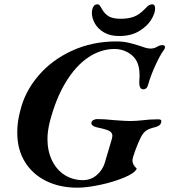

<svg xmlns="http://www.w3.org/2000/svg" viewBox="-20 -856 785 890"><path d="M60 -242Q60 -293 74 -343Q95 -431 157.5 -504.5Q220 -578 314 -621Q408 -664 519 -664Q549 -664 573.5 -658.5Q598 -653 626 -644Q630 -643 642.5 -638.5Q655 -634 663 -632.5Q671 -631 679 -631Q693 -631 704 -637Q721 -647 732 -647Q745 -647 745 -637Q745 -632 740 -625Q722 -601 700 -552.5Q678 -504 667 -465Q662 -442 644 -442Q623 -442 626 -483Q627 -491 627 -507Q627 -555 607 -583Q593 -603 567 -616Q541 -629 511 -629Q448 -629 390 -590.5Q332 -552 285.5 -476Q239 -400 211 -292Q200 -248 200 -212Q200 -156 221 -112.5Q242 -69 279.5 -45Q317 -21 365 -21Q401 -21 428.5 -44.5Q456 -68 466 -102L499 -214Q501 -222 501 -226Q501 -243 483 -251Q463 -259 424 -267Q414 -270 408 -275.5Q402 -281 404 -289Q406 -296 414 -300Q422 -304 431 -304Q465 -304 510 -299Q564 -295 583 -295Q599 -295 612 -296Q625 -297 635 -298Q672 -303 714 -303Q732 -303 727 -288Q725 -280 718.5 -275Q712 -270 701 -267Q671 -260 657.5 -250.5Q644 -241 633 -220Q620 -194 607 -158.5Q594 -123 594 -113Q594 -102 598.5 -93.5Q603 -85 614 -74Q604 -53 554.5 -32.5Q505 -12 443.5 1Q382 14 339 14Q257 14 194 -17Q131 -48 95.5 -105.5Q60 -163 60 -242ZM406 -796Q406 -813 412.5 -824.5Q419 -836 431 -836Q438 -836 441 -832.5Q444 -829 447 -823.5Q450 -818 452 -815Q466 -790 485.5 -779.5Q505 -769 539 -769Q575 -769 600.5 -778.5Q626 -788 652 -815Q662 -826 669.5 -831Q677 -836 686 -836Q699 -836 699 -816Q699 -794 680.5 -764Q662 -734 624.5 -711.5Q587 -689 532 -689Q491 -689 462.5 -705.5Q434 -722 420 -747Q406 -772 406 -796Z"/></svg>

Font: EB Garamond
Style: Bold Italic
Weight: 700
Italic angle: -17.2°
Designer: Georg Duffner and Octavio Pardo
Foundry: Georg Duffner
Version: Version 1.000